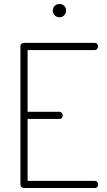

<svg xmlns="http://www.w3.org/2000/svg" viewBox="-20 -947 538 967"><path d="M101 0Q94 0 88.5 -4.5Q83 -9 83 -18V-713Q83 -722 88.5 -726.5Q94 -731 101 -731H457Q466 -731 470 -725.5Q474 -720 474 -714Q474 -707 469.5 -701Q465 -695 457 -695H119V-384H279Q287 -384 291.5 -378.5Q296 -373 296 -365Q296 -359 292 -353.5Q288 -348 279 -348H119V-36H457Q465 -36 469.5 -30.5Q474 -25 474 -17Q474 -11 470 -5.5Q466 0 457 0ZM280 -860Q265 -860 255.5 -870Q246 -880 246 -894Q246 -908 255.5 -917.5Q265 -927 280 -927Q294 -927 303.5 -917.5Q313 -908 313 -894Q313 -880 303.5 -870Q294 -860 280 -860Z"/></svg>

Font: Dosis ExtraLight ExtraLight
Style: Regular
Weight: 250
Version: Version 3.001; ttfautohint (v1.8.2)